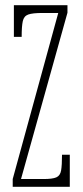

<svg xmlns="http://www.w3.org/2000/svg" viewBox="-20 -720 319 740"><path d="M29 0V-30L204.5 -670H143.5Q105.5 -670 88.8 -664Q72 -658 67.8 -638.2Q63.5 -618.5 63.5 -578H33.5V-700H240V-671L61 -30H148Q182.5 -30 197.2 -36.5Q212 -43 215.5 -63Q219 -83 219 -123.5H249V0Z"/></svg>

Font: Imbue Thin 10pt Thin
Style: Regular
Weight: 250
Version: Version 1.102